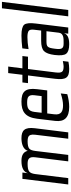

<svg xmlns="http://www.w3.org/2000/svg" viewBox="618 -1358 750 2027"><g transform="rotate(-90 993.5 -345.0)"><path d="M547 -494C493 -494 432 -479 414 -428C404 -472 369 -494 309 -494C234 -494 191 -471 178 -425L185 -484H118L59 0H126L169 -349C173 -380 182 -402 197 -413C211 -424 238 -429 278 -429C328 -429 354 -413 346 -349L303 0H371L413 -349C417 -380 425 -401 438 -412C451 -423 477 -429 516 -429C533 -429 547 -427 558 -423C582 -413 589 -390 584 -349L542 0H609L653 -355C665 -459 631 -494 547 -494Z M934 -494C832 -494 769 -458 753 -329L730 -138C718 -39 767 10 878 10C921 10 965 3 1012 -10L1020 -79C971 -63 930 -55 895 -55C833 -55 790 -73 800 -149L809 -222H1052L1065 -329C1081 -458 1034 -494 934 -494ZM923 -434C978 -434 1009 -423 1001 -357L992 -281H816L825 -357C833 -423 870 -434 923 -434Z M1242 -136 1278 -425H1408L1415 -484H1285L1304 -634H1235L1217 -484H1136L1129 -425H1210L1175 -141C1160 -22 1188 10 1279 10C1305 10 1331 7 1355 2L1362 -57C1334 -52 1316 -49 1308 -49C1250 -49 1233 -62 1242 -136Z M1716 0 1758 -342C1766 -404 1762 -445 1746 -465C1730 -484 1692 -494 1631 -494C1591 -494 1546 -491 1496 -485L1488 -419C1535 -427 1577 -431 1614 -431C1648 -431 1670 -426 1681 -417C1692 -408 1696 -390 1693 -363L1684 -286H1575C1523 -286 1487 -276 1467 -256C1446 -235 1433 -198 1426 -144C1419 -82 1423 -41 1440 -21C1457 0 1490 10 1540 10C1608 10 1646 -9 1656 -46L1651 0ZM1492 -141C1502 -220 1512 -230 1572 -230H1677L1661 -98C1654 -47 1597 -49 1559 -49H1545C1492 -49 1483 -72 1492 -141Z M1901 0 1987 -700H1919L1834 0Z"/></g></svg>

Font: Gamestation Condensed
Style: Italic
Weight: 400
Width: 3
Designer: Jonas Hecksher
Foundry: Jonas Hecksher, Playtypeª, e-types AS
Version: Version 1.003